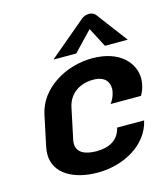

<svg xmlns="http://www.w3.org/2000/svg" viewBox="-111 -811 796 915"><g transform="rotate(-15 287.5 -354.0)"><path d="M397.5 -654.2 447.5 -558.3H560L450 -704.2C450 -704.2 440 -725 412.5 -725C385 -725 366.7 -704.2 366.7 -704.2L193.3 -558.3H305.8ZM372.5 -516.7C242.5 -516.7 110 -440 84.2 -316.7L52.5 -166.7C50 -153.3 48.3 -141.7 48.3 -130C48.3 -31.7 144.2 16.7 259.2 16.7C387.5 16.7 510.8 -51.7 535.8 -166.7H402.5C390 -109.2 343.3 -83.3 280 -83.3C224.2 -83.3 183.3 -100.8 183.3 -146.7C183.3 -152.5 184.2 -159.2 185.8 -166.7L217.5 -316.7C230.8 -380 283.3 -416.7 350.8 -416.7C410 -416.7 427.5 -384.2 427.5 -353.3C427.5 -346.7 426.7 -340 425 -333.3C420 -310 409.2 -293.3 401.7 -283.3H551.7C559.2 -296.7 566.7 -313.3 570.8 -333.3C572.5 -343.3 574.2 -353.3 574.2 -362.5C574.2 -440.8 508.3 -516.7 372.5 -516.7Z"/></g></svg>

Font: BoonHome
Style: Bold Oblique
Weight: 700
Italic angle: -12°
Designer: Sungsit Sawaiwan
Foundry: Sungsit Sawaiwan
Version: Version 0.2